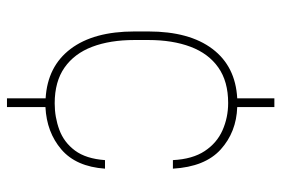

<svg xmlns="http://www.w3.org/2000/svg" viewBox="-148 -536 803 548"><g transform="rotate(90 254.0 -262.5)"><path d="M275.4 -16.6Q314.9 -16.6 350.8 -29.8Q386.7 -43 410.2 -74.5Q433.6 -106 437.5 -160.2H461.9Q456.1 -77.6 407 -35.6Q357.9 6.3 286.1 9.8V119.6H261.2V9.3Q169.9 3.9 120.1 -62Q70.3 -127.9 70.3 -244.1V-284.2Q70.3 -400.9 120.1 -466.8Q169.9 -532.7 261.2 -537.6V-643.6H286.1V-537.6Q357.4 -535.2 407 -490.5Q456.5 -445.8 461.9 -354H437.5Q434.6 -410.2 411.6 -444.8Q388.7 -479.5 352.3 -495.6Q315.9 -511.7 274.4 -511.7Q212.9 -511.7 173.1 -483.6Q133.3 -455.6 114 -404.3Q94.7 -353 94.7 -284.2V-244.1Q94.7 -174.8 114 -123.8Q133.3 -72.8 173.3 -44.7Q213.4 -16.6 275.4 -16.6Z"/></g></svg>

Font: Robert Sans Thin
Style: Regular
Weight: 100
Designer: Christian Robertson (extended by Adam Twardoch)
Foundry: Google
Version: Version 12.135;April 2, 2019;FontCreator 11.5.0.2425 64-bit;